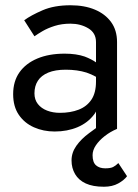

<svg xmlns="http://www.w3.org/2000/svg" viewBox="-20 -490 525 730"><path d="M72 -413Q98 -432 142 -451Q186 -470 248 -470Q301 -470 340.5 -453.5Q380 -437 402.5 -406Q425 -375 425 -330V0Q399 11 378 27.5Q357 44 344.5 62.5Q332 81 332 100Q332 127 345 138.5Q358 150 380 150Q400 150 410 145Q420 140 430 130L463 180Q452 195 429.5 207.5Q407 220 375 220Q333 220 306 207.5Q279 195 265.5 172Q252 149 252 120Q252 90 270.5 64Q289 38 319 16Q332 6 345 -3V-66Q342 -60 338 -55Q314 -23 275 -6.5Q236 10 188 10Q145 10 109 -6Q73 -22 51.5 -53.5Q30 -85 30 -132Q30 -181 54 -215Q78 -249 122 -267.5Q166 -286 226 -286Q270 -286 302 -275Q328 -265 345 -253V-330Q345 -365 315.5 -382.5Q286 -400 248 -400Q215 -400 188 -391.5Q161 -383 141.5 -371.5Q122 -360 111 -352ZM111 -135Q111 -111 124 -94.5Q137 -78 159 -69.5Q181 -61 208 -61Q248 -61 279 -73Q310 -85 327.5 -111Q345 -137 345 -180V-198Q327 -208 309 -214Q274 -225 230 -225Q190 -225 163.5 -214Q137 -203 124 -183Q111 -163 111 -135Z"/></svg>

Font: Jost
Style: Regular
Weight: 400
Version: Version 3.710